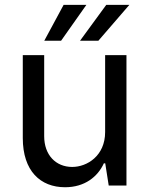

<svg xmlns="http://www.w3.org/2000/svg" viewBox="-20 -776 625 803"><path d="M419.7 -223.7C419.7 -123.9 343.8 -77.8 282 -77.8C213.4 -77.8 164.8 -127.8 164.8 -206.3V-545.5H75.3V-198.9C75.3 -60.7 149.1 7.1 252.1 7.1C334.5 7.1 388.8 -36.9 414.4 -93H420.1L434.7 0H508.9V-545.5H419.7ZM165.1 -605.5H235.4L341.3 -755.7H246.1ZM314.6 -605.5H391.3L521 -755.7H424.4Z"/></svg>

Font: GiG Sans Text
Style: Regular
Weight: 400
Designer: Andreas Faust
Version: Version 1.100;FEAKit 1.0